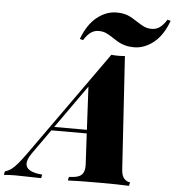

<svg xmlns="http://www.w3.org/2000/svg" viewBox="-157 -1005 967 1061"><g transform="rotate(5 326.0 -474.0)"><path d="M0 0ZM564 -907.2Q588.4 -891.1 606.2 -883.1Q624 -875 647.9 -875Q671.4 -875 691.2 -888.7Q710.9 -902.3 730 -933.1L748 -928.2Q717.8 -845.7 666.5 -805.4Q615.2 -765.1 558.1 -765.1Q531.7 -765.1 511 -770.8Q490.2 -776.4 475.1 -784.4Q460 -792.5 440.4 -805.7Q415.5 -822.3 398.2 -830.1Q380.9 -837.9 356.9 -837.9Q333 -837.9 313.5 -824.2Q293.9 -810.5 274.9 -779.8L256.8 -785.2Q287.6 -867.2 338.6 -907.7Q389.6 -948.2 446.8 -948.2Q484.4 -948.2 509.8 -937.7Q535.2 -927.2 564 -907.2ZM602.1 -20 598.1 0Q539.6 -2.9 429.2 -2.9Q313 -2.9 258.8 0L263.2 -20Q295.4 -21.5 313.5 -27.6Q331.5 -33.7 340.6 -48.6Q349.6 -63.5 349.6 -91.3Q349.6 -99.6 349.1 -104L340.3 -268.1H144L46.9 -130.9Q23.4 -96.7 23.4 -73.7Q23.4 -26.9 115.2 -20L110.8 0Q7.8 -2.9 -30.8 -2.9Q-64.9 -2.9 -96.2 0L-91.8 -20Q-72.3 -25.4 -55.7 -37.8Q-39.1 -50.3 -19.8 -73.5Q-0.5 -96.7 29.8 -139.2L438 -712.9Q454.1 -710.9 476.6 -710.9Q499 -710.9 513.2 -712.9L553.2 -84Q555.7 -51.3 569.8 -36.1Q584 -21 602.1 -20ZM327.1 -526.9 158.2 -288.1H339.4Z"/></g></svg>

Font: TypoPRO Playfair Display
Style: Italic
Weight: 900
Italic angle: -14°
Designer: Claus Eggers Sørensen
Foundry: Claus Eggers Sørensen
Version: Version 1.004;PS 001.004;hotconv 1.0.70;makeotf.lib2.5.58329